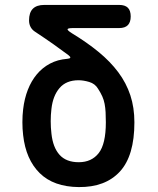

<svg xmlns="http://www.w3.org/2000/svg" viewBox="-20 -750 640 780"><path d="M272 -615Q333 -578 380.5 -539Q428 -500 460.5 -456.5Q493 -413 509.5 -363Q526 -313 526 -253Q526 -117 467 -53Q408 11 300 10Q198 9 141.5 -46.5Q85 -102 74 -201Q71 -226 71 -253.5Q71 -281 74 -306Q79 -349 93 -385Q107 -421 129.5 -448Q152 -475 183 -491.5Q214 -508 253 -511Q264 -512 265.5 -515.5Q267 -519 258 -526Q230 -547 197.5 -570Q165 -593 124 -620Q111 -628 104.5 -640Q98 -652 98 -667Q98 -699 113.5 -714.5Q129 -730 160 -730H464Q488 -730 499.5 -718.5Q511 -707 511 -683Q511 -660 499.5 -648Q488 -636 464 -636H278Q256 -636 254.5 -631.5Q253 -627 272 -615ZM378 -390Q366 -410 342.5 -417Q319 -424 299 -424Q249 -424 222 -392.5Q195 -361 189 -308Q186 -283 186 -257.5Q186 -232 189 -207Q195 -151 222 -121Q249 -91 300 -91Q352 -91 381 -128Q410 -165 410 -253Q410 -276 409 -294Q408 -312 405 -328Q402 -344 395.5 -358.5Q389 -373 378 -390Z"/></svg>

Font: Maple Mono SemiBold
Style: Regular
Weight: 600
Monospace: yes
Designer: subframe7536
Version: Version 7.000